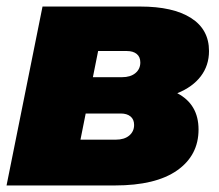

<svg xmlns="http://www.w3.org/2000/svg" viewBox="-22 -567 671 587"><path d="M108 -547H407Q507 -547 562 -512Q617 -477 617 -411Q617 -367 592 -334Q567 -301 520 -282Q585 -248 585 -171Q585 -92 519.5 -46Q454 0 329 0H-2ZM351 -331Q377 -331 392 -343.5Q407 -356 407 -376Q407 -393 396 -402Q385 -411 366 -411H278L262 -331ZM332 -140Q358 -140 373 -152.5Q388 -165 388 -185Q388 -202 377 -211Q366 -220 347 -220H240L224 -140Z"/></svg>

Font: Argentum Sans Black
Style: Italic
Weight: 900
Italic angle: -11°
Designer: Julieta Ulanovsky (font), Cristiano Sobral (main changes and remaster)
Foundry: Julieta Ulanovsky (font), Cristiano Sobral (main changes and remaster)
Version: Version 2.007;June 15, 2022;FontCreator 14.0.0.2814 64-bit; 